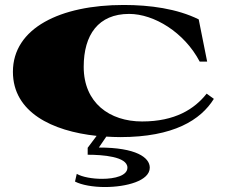

<svg xmlns="http://www.w3.org/2000/svg" viewBox="-20 -535 906 773"><path d="M464 17C679 17 788 -52 841 -137L812 -158C763 -96 685 -46 552 -46C421 -46 317 -121 317 -266C317 -395 376 -479 500 -479C600 -479 722 -405 784 -287H814L780 -457C693 -500 584 -515 478 -515C223 -515 32 -422 32 -246C32 -83 190 -7 369 12L333 60V88C392 88 493 95 493 140C493 172 443 185 391 185C352 185 312 178 289 165L282 196C309 210 355 218 402 218C489 218 583 193 583 140C583 99 528 59 378 59L408 15C427 16 445 17 464 17Z"/></svg>

Font: Sprat Extended Black
Style: Regular
Weight: 900
Width: 9
Designer: Ethan Nakache
Foundry: Collletttivo
Version: Version 2.000;Glyphs 3.2 (3217)